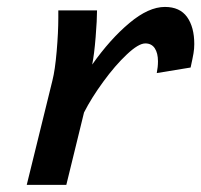

<svg xmlns="http://www.w3.org/2000/svg" viewBox="-20 -520 566 540"><path d="M55.2 0 127.4 -293.5Q134.8 -322.3 139.4 -375.7Q144 -429.2 144 -469.7V-490.7H252.9Q252.9 -464.4 249 -415.8Q245.1 -367.2 239.3 -338.4Q290 -410.2 344 -455.3Q397.9 -500.5 443.8 -500.5Q485.8 -500.5 506.1 -472.2Q526.4 -443.8 526.4 -396Q526.4 -382.8 524.2 -369.9Q522 -356.9 516.1 -330.1L420.9 -314.5Q424.3 -331.5 424.3 -347.7Q424.3 -370.6 415.3 -384.3Q406.2 -397.9 388.7 -397.9Q369.6 -397.9 336.7 -366.9Q303.7 -335.9 270.3 -290Q236.8 -244.1 216.3 -203.6L166.5 0Z"/></svg>

Font: Lesson One Medium
Style: Italic
Weight: 500
Italic angle: -14°
Designer: But Ko, Victor Gaultney, Annie Olsen, Julie Remington, Don Collingsworth, Eric Hays, Becca Hirsbrunner
Version: Version 1.100